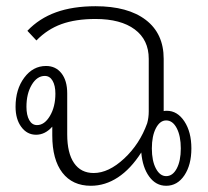

<svg xmlns="http://www.w3.org/2000/svg" viewBox="-20 -587 668 617"><path d="M595 -110Q595 -57 572.5 -23.5Q550 10 514 10Q481 10 459.5 -19.5Q438 -49 434 -97Q400 -44 359 -17Q318 10 272 10Q213 10 180.5 -32Q148 -74 148 -152V-180Q125 -154 96 -154Q67 -154 48.5 -179Q30 -204 30 -244Q30 -300 58 -337.5Q86 -375 128 -375Q159 -375 177.5 -351.5Q196 -328 196 -287V-155Q196 -95 218 -63Q240 -31 281 -31Q329 -31 379 -77.5Q429 -124 453 -191Q458 -209 458 -229V-398Q458 -459 413 -492.5Q368 -526 287 -526Q223 -526 177.5 -509.5Q132 -493 97 -457L68 -488Q106 -528 160 -547.5Q214 -567 287 -567Q391 -567 448.5 -523Q506 -479 506 -398V-230Q509 -231 516 -231Q550 -231 572.5 -197Q595 -163 595 -110ZM158 -286Q158 -312 149 -327.5Q140 -343 124 -343Q99 -343 82 -314.5Q65 -286 65 -244Q65 -217 74 -201Q83 -185 99 -185Q123 -185 140.5 -214.5Q158 -244 158 -286ZM561 -110Q561 -150 548 -175Q535 -200 514 -200Q494 -200 481 -175Q468 -150 468 -110Q468 -70 481 -45.5Q494 -21 514 -21Q535 -21 548 -45.5Q561 -70 561 -110Z"/></svg>

Font: KoHo Light
Style: Regular
Weight: 300
Version: Version 1.000; ttfautohint (v1.6)